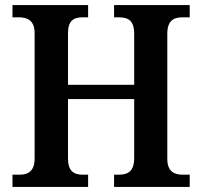

<svg xmlns="http://www.w3.org/2000/svg" viewBox="-20 -734 793 754"><path d="M29 0H326V-48H305C270 -48 247 -62 247 -112V-345H507V-114C507 -62 483 -48 447 -48H428V0H725V-48H697C664 -48 637 -61 637 -110V-601C637 -654 663 -666 697 -666H725V-714H428V-666H446C483 -666 507 -654 507 -601V-401H247V-603C247 -654 270 -666 305 -666H326V-714H29V-666H53C88 -666 116 -654 116 -603V-112C116 -62 91 -48 57 -48H29Z"/></svg>

Font: Noto Serif Khmer SemiCondensed SemiBold
Style: Regular
Weight: 600
Width: 4
Designer: Danh Hong and the Monotype Design Team
Foundry: Monotype Imaging Inc.
Version: Version 2.004